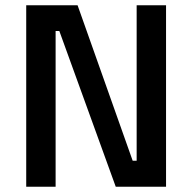

<svg xmlns="http://www.w3.org/2000/svg" viewBox="-20 -705 726 725"><path d="M190 0V-588H204L417 0H607V-685H496V-98H481L273 -685H79V0Z"/></svg>

Font: Sunflower Medium
Style: Regular
Weight: 500
Designer: JIKJI
Foundry: JIKJI
Version: Version 1.00